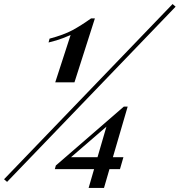

<svg xmlns="http://www.w3.org/2000/svg" viewBox="-133 -844 888 949"><path d="M735 -811 -98 55 -113 42 720 -824ZM235 -437H140L216 -671Q210 -668 179.5 -656Q149 -644 107 -634L112 -653Q183 -672 225.5 -695Q268 -718 317 -753H336ZM425 -67H477L460 -8H408L381 85H305L332 -8H138L143 -26L479 -317H498ZM349 -67 393 -218 218 -67Z"/></svg>

Font: Playfair Display SC
Style: Bold Italic
Weight: 700
Italic angle: -14°
Designer: Claus Eggers Sørensen
Foundry: Claus Eggers Sørensen
Version: Version 1.200; ttfautohint (v1.6)